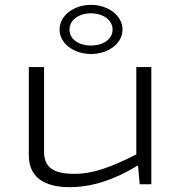

<svg xmlns="http://www.w3.org/2000/svg" viewBox="-20 -761 748 793"><path d="M356 -538C428 -538 486 -582 486 -639C486 -696 427 -741 356 -741C284 -741 226 -696 226 -639C226 -582 284 -538 356 -538ZM356 -706C406 -706 445 -678 445 -639C445 -599 406 -573 356 -573C305 -573 267 -599 267 -639C267 -678 305 -706 356 -706ZM605 -484H543V-123C438 -71 367 -43 287 -43C200 -43 161 -70 162 -137V-484H99V-120C99 -33 157 12 268 12C359 12 452 -18 550 -78L557 0H605Z"/></svg>

Font: Exo 2 Light Expanded
Style: Regular
Weight: 300
Width: 7
Designer: Natanael Gama
Version: Version 1.001;PS 001.001;hotconv 1.0.70;makeotf.lib2.5.58329